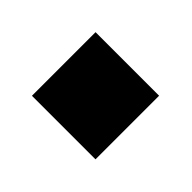

<svg xmlns="http://www.w3.org/2000/svg" viewBox="-49 -255 341 341"><g transform="rotate(45 121.0 -85.0)"><path d="M200.6 -4.8V-164.6H41V-4.8Z"/></g></svg>

Font: Diatome
Style: Bold
Weight: 700
Designer: 15.100.17
Foundry: 15.100.17
Version: Version 1.004;Fontself Maker 3.5.8